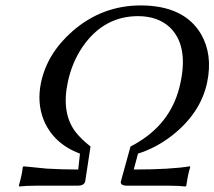

<svg xmlns="http://www.w3.org/2000/svg" viewBox="-20 -678 783 701"><path d="M110.8 0Q74.7 0 50.3 2.9L48.8 0Q61 -43 63 -66.9L65.9 -70.8Q65.9 -70.8 149.4 -62.5Q203.6 -59.1 265.6 -59.1L272 -117.2Q175.8 -152.8 139.6 -239.7Q114.3 -303.2 129.9 -377Q152.3 -482.9 244.6 -564Q352.1 -657.7 492.7 -658.2Q652.8 -658.2 714.4 -552.7Q757.3 -478 736.3 -377Q712.4 -264.6 607.4 -182.6Q549.3 -137.7 483.9 -117.2L468.3 -59.1Q602.1 -59.1 673.3 -70.8L674.3 -66.9Q666.5 -43.5 660.2 0L657.2 2.9Q633.3 0 598.1 0H439.9Q419.9 -1.5 420.9 -14.2L456.5 -143.1Q589.8 -211.4 629.9 -340.8Q635.3 -358.4 639.2 -377Q668 -513.2 599.6 -578.6Q556.2 -618.7 484.4 -619.1Q358.9 -619.1 281.7 -507.3Q242.7 -450.2 227.5 -377.9Q203.6 -265.6 255.4 -196.8Q276.4 -169.9 310.5 -143.1L291 -15.1Q286.6 -1 266.1 0Z"/></svg>

Font: Linux Biolinum Capitals O
Style: Italic Samll Caps
Weight: 400
Italic angle: -12°
Designer: Philipp H. Poll
Foundry: Philipp H. Poll
Version: Version 0.6.2